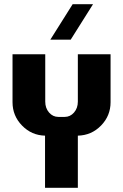

<svg xmlns="http://www.w3.org/2000/svg" viewBox="-20 -900 590 920"><path d="M509.8 -410.2Q509.8 -345.2 464.1 -298.3Q418.5 -251.5 353 -250V0H195.8V-250Q131.3 -251.5 85.7 -298.3Q40 -345.2 40 -410.2V-640.1H196.8V-413.1Q196.8 -381.8 215.1 -360.8Q233.4 -339.8 259.8 -339.8H290Q316.4 -339.8 334.7 -360.8Q353 -381.8 353 -413.1V-640.1H509.8ZM425.8 -879.9 318.8 -710H221.2L328.1 -879.9Z"/></svg>

Font: Laconic
Style: Bold
Weight: 700
Designer: Robby Woodard
Version: Version 1.000